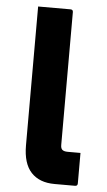

<svg xmlns="http://www.w3.org/2000/svg" viewBox="-54 -785 457 821"><g transform="rotate(5 175.0 -375.0)"><path d="M311 -11Q311 0 300 0H212Q147 0 111.5 -38Q76 -76 76 -154V-750H215Q226 -750 226 -739V-169Q226 -155 232 -149Q239 -142 256 -142H311Z"/></g></svg>

Font: Recursive Sn Lnr St XBd
Style: Regular
Weight: 800
Version: Version 1.079;hotconv 1.0.112;makeotfexe 2.5.65598; ttfautoh